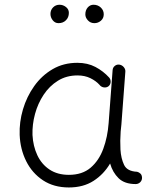

<svg xmlns="http://www.w3.org/2000/svg" viewBox="-20 -786 679 825"><path d="M275.9 -34.7Q333.5 -34.7 369.4 -65.4Q405.3 -96.2 423.8 -146.7Q442.4 -197.3 446.8 -257.3L463.9 -484.9Q464.8 -496.1 473.4 -502.9Q481.9 -509.8 492.7 -508.3Q503.9 -506.8 511.7 -497.8Q519.5 -488.8 518.6 -478L501.5 -250Q500.5 -235.4 498.5 -221.2Q497.1 -201.7 496.8 -181.4Q496.6 -161.1 497.6 -143.1Q500 -105 513.2 -77.4Q526.4 -49.8 569.3 -47.9Q577.1 -45.9 583.5 -40Q589.8 -34.2 590.3 -22Q590.3 -10.7 582.3 -2.9Q574.2 4.9 563 4.9Q515.1 4.9 489.5 -20.3Q463.9 -45.4 453.1 -83.5Q425.8 -37.1 381.8 -8.8Q337.9 19.5 275.9 19.5Q211.4 19.5 164.8 -11.2Q118.2 -42 92.5 -93.5Q66.9 -145 64.5 -206.5Q62.5 -261.2 78.6 -315.9Q94.7 -370.6 127 -416Q159.2 -461.4 206.1 -488.8Q252.9 -516.1 312.5 -516.1Q356.4 -516.1 390.1 -498.3Q423.8 -480.5 449.2 -452.6Q456.5 -443.8 455.3 -432.6Q454.1 -421.4 445.8 -415Q437 -408.7 425.5 -410.6Q414.1 -412.6 407.2 -421.9Q392.1 -438.5 368.2 -450.2Q344.2 -461.9 313 -461.9Q265.6 -461.9 229 -439.2Q192.4 -416.5 167.5 -378.9Q142.6 -341.3 130.4 -296.1Q118.2 -251 119.6 -206.1Q122.1 -158.2 140.4 -119.1Q158.7 -80.1 192.9 -57.4Q227.1 -34.7 275.9 -34.7ZM425.8 -724.6Q425.8 -707.5 413.6 -697Q401.4 -686.5 385.7 -686.5Q368.7 -686.5 357.7 -698.5Q346.7 -710.4 346.7 -724.1Q346.7 -742.2 356.9 -753.9Q367.2 -765.6 381.8 -765.6Q400.4 -765.6 413.1 -753.7Q425.8 -741.7 425.8 -724.6ZM275.9 -731Q275.9 -711.4 263.4 -699Q251 -686.5 231.4 -686.5Q216.3 -686.5 206.5 -699Q196.8 -711.4 196.8 -726.1Q196.8 -742.7 208 -754.2Q219.2 -765.6 235.8 -765.6Q251 -765.6 263.4 -755.9Q275.9 -746.1 275.9 -731Z"/></svg>

Font: Mikhak Light
Style: Regular
Weight: 300
Designer: Amin Abedi
Version: Version 3.3